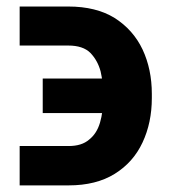

<svg xmlns="http://www.w3.org/2000/svg" viewBox="-20 -557 521 586"><path d="M40 -111.3Q77.1 -111.3 189.5 -111.3Q229.5 -111.3 252 -130.9Q275.4 -149.4 285.2 -182.6Q294.9 -215.8 294.9 -257.8Q294.9 -261.7 294.9 -270.5Q294.9 -304.7 287.1 -338.9Q278.3 -372.1 255.9 -395.5Q233.4 -418 188.5 -418Q139.6 -418 40 -418Q40 -447.3 40 -537.1Q77.1 -537.1 188.5 -537.1Q273.4 -537.1 330.1 -502Q386.7 -465.8 415 -406.2Q443.4 -345.7 443.4 -270.5Q443.4 -266.6 443.4 -257.8Q443.4 -182.6 415 -122.1Q386.7 -61.5 330.1 -26.4Q273.4 8.8 189.5 8.8Q139.6 8.8 40 8.8Q40 -21.5 40 -111.3ZM110.4 -211.9Q110.4 -238.3 110.4 -317.4Q168.9 -317.4 347.7 -317.4Q347.7 -291 347.7 -211.9Q288.1 -211.9 110.4 -211.9Z"/></svg>

Font: DeepSea
Style: Bold
Weight: 700
Designer: Stem
Version: Version 3.019;git-0a5106e0b